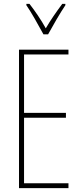

<svg xmlns="http://www.w3.org/2000/svg" viewBox="-20 -970 421 990"><path d="M204 -793H228C254 -840 288 -900 317 -943V-950H301C267 -904 242 -868 216 -824C192 -868 158 -917 132 -950H116V-943C138 -912 177 -843 204 -793ZM333 0V-25H104V-363H320V-388H104V-689H333V-714H78V0Z"/></svg>

Font: Noto Sans Myanmar ExtraCondensed Thin
Style: Regular
Weight: 100
Width: 2
Designer: Monotype Design Team
Foundry: Monotype Imaging Inc.
Version: Version 2.107